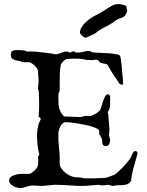

<svg xmlns="http://www.w3.org/2000/svg" viewBox="-20 -925 732 955"><path d="M25.4 -28.8Q25.4 -38.1 32.5 -43.9Q39.6 -49.8 49.6 -53.5Q59.6 -57.1 69.8 -58.6Q80.1 -60.1 86.9 -60.1H126.5Q130.9 -61 137.7 -65.4Q144.5 -69.8 151.1 -75.9Q157.7 -82 162.8 -89.6Q168 -97.2 168.9 -104Q170.4 -114.3 170.4 -126Q170.4 -135.3 168.9 -145.5L175.8 -156.2Q168.9 -181.2 166.5 -206.1Q164.1 -231 164.1 -254.9Q164.1 -259.8 164.8 -267.1Q165.5 -274.4 166.7 -282Q168 -289.6 169.4 -296.6Q170.9 -303.7 172.4 -309.1Q172.9 -310.5 173.8 -312.5Q175.8 -316.4 175.8 -317.4Q177.2 -320.8 179.2 -323.7Q180.2 -326.2 181.4 -328.9Q182.6 -331.5 182.6 -333Q182.6 -336.9 178.7 -339.8Q174.8 -342.8 172.4 -342.8Q173.3 -358.9 174.1 -375.2Q174.8 -391.6 174.8 -407.2Q174.8 -423.8 174.1 -439.7Q173.3 -455.6 172.4 -472.2Q169.9 -479 169.4 -482.2Q168.9 -485.4 168.9 -490.7L172.4 -519.5L168.9 -571.8Q168.9 -577.6 163.8 -585Q158.7 -592.3 151.9 -598.9Q145 -605.5 137.9 -610.1Q130.9 -614.7 126.5 -615.7H91.3L87.4 -617.7Q85.9 -618.7 84.5 -619.4Q83 -620.1 82 -620.1Q75.2 -622.1 66.7 -623.3Q58.1 -624.5 50.8 -627.4Q43.5 -630.4 38.6 -636Q33.7 -641.6 33.7 -652.3Q33.7 -661.1 36.1 -665.8Q38.6 -670.4 43.2 -672.6Q47.9 -674.8 54.4 -675.3Q61 -675.8 69.3 -675.8Q82.5 -675.8 94.7 -674.8Q106.9 -673.8 115.7 -667.5Q118.2 -668 120.6 -668.5Q123 -668.9 125 -668.9H134.3Q157.7 -668.9 182.9 -665.3Q208 -661.6 229 -659.7L256.8 -654.8Q263.2 -654.8 269.8 -657Q276.4 -659.2 283.4 -661.9Q290.5 -664.6 297.4 -666.7Q304.2 -668.9 311 -668.9Q315.9 -668.9 319.3 -666.5Q322.8 -664.1 330.1 -664.1Q332.5 -664.1 334.7 -666.5Q336.9 -668.9 342.3 -668.9Q347.2 -668.9 349.9 -668.5Q352.5 -668 355 -664.1H374Q384.3 -664.1 395.5 -667.7Q406.7 -671.4 418 -671.4Q424.8 -671.4 428.7 -670.4Q432.6 -669.4 439.9 -664.1L527.8 -659.7Q534.2 -659.2 539.6 -658.2Q544.4 -657.2 549.8 -656.5Q555.2 -655.8 559.1 -654.8Q561.5 -654.8 564.9 -654.3Q568.4 -653.8 571.3 -652.3Q574.2 -650.9 576.4 -648.4Q578.6 -646 578.6 -642.1Q580.1 -637.7 581.5 -627.7Q583 -617.7 584.2 -606.4Q585.4 -595.2 586.2 -585.4Q586.9 -575.7 586.9 -571.8Q589.4 -555.2 590.8 -538.1Q592.3 -521 592.3 -504.4H584.5Q573.7 -504.4 566.9 -521Q562.5 -526.9 560.5 -529.1Q558.6 -531.2 557.6 -533.7Q550.8 -543 543.7 -554Q536.6 -564.9 530.8 -574.7Q524.9 -584.5 520.5 -592.5Q516.1 -600.6 514.6 -604Q508.8 -606.4 502.4 -607.7Q496.1 -608.9 490.2 -610.1Q484.4 -611.3 479.5 -613.5Q474.6 -615.7 471.2 -621.1Q467.3 -628.4 456.1 -628.4Q451.7 -628.4 451.2 -627.4Q448.7 -627 445.1 -626.5Q441.4 -626 437.5 -626Q429.2 -626 420.9 -626.7Q412.6 -627.4 407.2 -627.4Q403.8 -627.4 402.8 -628.4Q401.9 -629.4 399.4 -629.4Q398.4 -629.4 397.7 -629.9Q397 -630.4 396 -630.9Q385.3 -632.3 374.5 -632.8Q363.8 -633.3 353 -633.3Q342.3 -633.3 332 -632.8Q321.8 -632.3 311 -630.9Q307.6 -629.9 303.2 -627Q298.8 -624 294.7 -619.9Q290.5 -615.7 287.1 -611.3Q283.7 -606.9 282.7 -603Q278.8 -586.4 277.8 -565.7Q276.9 -544.9 276.9 -522.9V-472.2Q272.5 -466.8 271.5 -461.2Q270.5 -455.6 270.5 -447.8V-430.7Q270.5 -418.9 271.2 -407.7Q272 -396.5 274.9 -385.7Q277.8 -375 283.4 -365Q289.1 -355 298.8 -345.7L377.4 -342.8Q386.7 -342.8 395.5 -346.2Q397.9 -347.2 401.4 -347.9Q404.8 -348.6 408.2 -348.6L427.2 -348.1Q435.5 -348.1 442.4 -353Q446.3 -354 451.4 -356.7Q456.5 -359.4 461.7 -363Q466.8 -366.7 471.2 -370.4Q475.6 -374 478 -377Q481 -382.8 484.6 -396Q488.3 -409.2 492.9 -422.4Q497.6 -435.5 503.2 -445.8Q508.8 -456.1 516.1 -456.1Q522.5 -456.1 527.8 -446.8V-401.9Q527.8 -395.5 526.6 -390.6Q525.4 -385.7 522 -377L516.1 -369.1L518.6 -353Q518.6 -351.1 519.5 -341.6Q520.5 -332 521.5 -319.6Q522.5 -307.1 523.4 -294.2Q524.4 -281.2 524.4 -272.9L522 -254.9Q522 -246.6 524.9 -240.7Q527.8 -234.9 527.8 -230Q527.8 -217.3 523.2 -208Q518.6 -198.7 505.9 -198.7Q499.5 -198.7 496.1 -200.9Q492.7 -203.1 491 -206.3Q489.3 -209.5 488.8 -213.6Q488.3 -217.8 488.3 -222.2Q488.3 -225.6 488.3 -228.3Q488.3 -231 487.3 -233.9L473.6 -257.8V-272.9Q473.1 -279.3 462.4 -285.2Q451.7 -291 435.5 -295.9Q419.4 -300.8 400.1 -304.7Q380.9 -308.6 362.5 -311.5Q344.2 -314.5 329.3 -315.9Q314.5 -317.4 307.6 -317.4Q298.8 -317.4 292.2 -311.8Q285.6 -306.2 281 -298.1Q276.4 -290 273.9 -281Q271.5 -272 270.5 -265.1V-226.6L276.9 -151.4V-108.9Q277.8 -97.7 285.9 -86.4Q293.9 -75.2 305.2 -65.9Q316.4 -56.6 329.1 -50.8Q341.8 -44.9 352.1 -43.9L386.7 -41.5L396 -38.1H427.2Q439 -38.1 448.7 -38.1Q458.5 -38.1 468.3 -38.6Q478 -39.1 488.3 -39.6Q498.5 -40 511.7 -41.5L550.8 -56.6Q558.6 -62 569.8 -72.3Q581.1 -82.5 592 -94Q603 -105.5 612.3 -116.7Q621.6 -127.9 626 -135.3Q628.4 -136.7 630.9 -142.8Q633.3 -148.9 636.5 -156Q639.6 -163.1 643.8 -168.5Q647.9 -173.8 653.8 -173.8Q659.2 -173.8 661.6 -169.4Q664.1 -165 664.1 -160.6L655.3 -129.9Q647.9 -104.5 641.1 -78.4Q634.3 -52.2 631.8 -25.4Q621.6 -9.8 606 -6.6Q590.3 -3.4 573.7 -3.4Q568.4 -3.4 563 -3.4Q557.6 -3.4 553.2 -2.4L543 0Q538.1 0 535.2 -1Q532.2 -2 529.8 -2.9Q527.3 -3.9 524.9 -4.9Q522.5 -5.9 518.6 -5.9L487.3 -2.4L471.2 -5.9L396 0Q360.4 0 324.7 -2.9Q289.1 -5.9 251 -5.9L188.5 0L144.5 -2.4Q135.7 -2.4 127.4 -0.5Q119.1 1.5 111.3 3.9Q103.5 6.3 96.2 8.3Q88.9 10.3 82 10.3Q73.7 10.3 64 7.8Q54.2 5.4 45.7 0.5Q37.1 -4.4 31.2 -11.7Q25.4 -19 25.4 -28.8ZM378.9 -774.4Q386.2 -793.9 399.7 -807.9Q413.1 -821.8 429.2 -832.8Q445.3 -843.8 463.1 -852.8Q481 -861.8 497.6 -872.1Q507.8 -878.4 516.4 -884.3Q524.9 -890.1 533.4 -894.8Q542 -899.4 550.5 -902.1Q559.1 -904.8 568.8 -904.8Q584 -904.8 601.1 -897.9Q602.5 -897.5 604.5 -896.7Q606.4 -896 607.4 -895.5Q607.9 -894 608.9 -890.1Q609.9 -886.2 610.8 -881.8Q611.8 -877.4 612.3 -873.5Q612.8 -869.6 612.3 -868.2Q611.8 -867.2 611.3 -865.7Q610.8 -864.7 610.4 -863.8Q609.9 -862.8 609.4 -861.8Q606.9 -855 605.2 -851.8Q603.5 -848.6 598.1 -843.8Q592.8 -839.4 588.1 -837.4Q583.5 -835.4 579.1 -834.2Q574.7 -833 570.3 -831.5Q565.9 -830.1 561 -827.1Q558.6 -826.2 553.5 -822.3Q548.3 -818.4 547.4 -817.4Q537.6 -810.1 528.8 -804.7Q520 -799.3 511.2 -794.9Q502.4 -790.5 493.7 -786.1Q484.9 -781.7 475.1 -775.9Q473.6 -774.9 470.5 -772.5Q467.3 -770 463.6 -767.1Q460 -764.2 457 -761.7Q454.1 -759.3 453.1 -758.8Q450.7 -757.3 443.8 -753.9Q437 -750.5 429.2 -747.1Q421.4 -743.7 414.6 -740.7Q407.7 -737.8 404.8 -736.8Q401.9 -738.3 401.9 -738.3Q393.6 -741.2 385.5 -749.3Q377.4 -757.3 377.4 -767.1Q377.4 -770.5 378.9 -774.4Z"/></svg>

Font: IM FELL English SC
Style: Regular
Weight: 400
Designer: Igino Marini
Foundry: Igino Marini
Version: 3.00